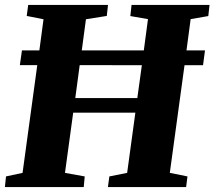

<svg xmlns="http://www.w3.org/2000/svg" viewBox="-22 -763 874 783"><path d="M-2 0 2.5 -43.5 70 -58 130 -497.5H59L67.5 -557.5H138.5L155.5 -684.5L87 -698L93 -743H418.5L413.5 -698L328.5 -684.5L311.5 -557.5H564.5L581.5 -685L509.5 -697.5L514.5 -743H832.5L827.5 -697.5L755.5 -685L738.5 -557.5H814L806 -497H730.5L670.5 -58L742.5 -43.5L737 0H418L424 -43.5L496.5 -58L530 -303.5H276.5L243 -58L323.5 -43.5L319.5 0ZM285 -363H538L556.5 -497L303 -497.5Z"/></svg>

Font: Merriweather 48pt Black
Style: Italic
Weight: 900
Italic angle: -7.8°
Version: Version 2.101